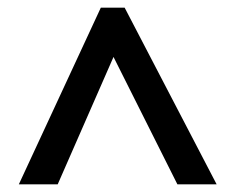

<svg xmlns="http://www.w3.org/2000/svg" viewBox="-20 -738 612 499"><path d="M29 -259H130L275 -590L441 -259H543L304 -718H242Z"/></svg>

Font: Noto Sans Bamum SemiBold
Style: Regular
Weight: 600
Designer: Monotype Design Team
Foundry: Monotype Imaging Inc.
Version: Version 2.002